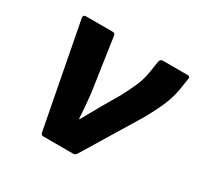

<svg xmlns="http://www.w3.org/2000/svg" viewBox="-114 -626 778 758"><g transform="rotate(30 274.5 -247.5)"><path d="M166 0Q156 0 154 -11L64 -480Q62 -495 75 -495H196Q208 -495 209 -484L243 -253Q247 -222 249.5 -191Q252 -160 254 -130H256Q268 -152 281 -174.5Q294 -197 306 -219L351 -296Q369 -330 383 -361.5Q397 -393 403 -429L411 -481Q414 -495 425 -495H538Q551 -495 548 -481L541 -436Q534 -391 515 -348Q496 -305 468 -257L318 -10Q312 0 303 0Z"/></g></svg>

Font: Sofia Sans ExtraBold
Style: Italic
Weight: 800
Italic angle: -9°
Designer: Botio Nikoltchev, Ani Petrova
Foundry: lettersoup
Version: Version 4.100; ttfautohint (v1.8.4.7-5d5b)